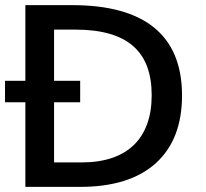

<svg xmlns="http://www.w3.org/2000/svg" viewBox="-24 -731 804 751"><path d="M289.6 -331.1V-415H-4.4V-331.1ZM288.6 0C418 0 516.6 -30.8 585 -92.3C653.8 -154.3 688 -242.7 688 -357.9C688 -593.8 540.5 -710.9 258.8 -710.9H75.2V0ZM187.5 -615.2H270C473.6 -615.2 569.3 -530.8 569.3 -358.4C569.3 -189.9 474.6 -95.7 294.9 -95.7H187.5Z"/></svg>

Font: Ride SemiBold
Style: Regular
Weight: 600
Version: Version 3.000